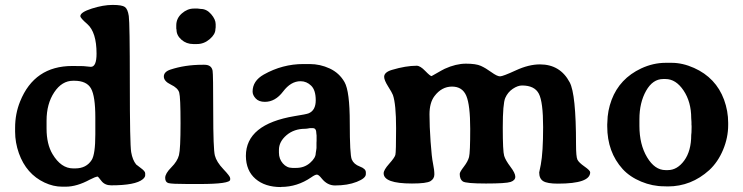

<svg xmlns="http://www.w3.org/2000/svg" viewBox="-20 -735 2974 769"><path d="M272.9 -60.5H281.2Q325.7 -60.5 347.2 -94.2Q361.8 -117.2 361.8 -197.3V-265.1Q361.8 -349.6 344.5 -380.6Q327.1 -411.6 277.3 -411.6H272.9Q228 -411.6 197.3 -365.5Q166.5 -319.3 166.5 -252V-220.2Q166.5 -157.7 190.4 -117.7Q224.6 -60.5 272.9 -60.5ZM343.8 -467.3Q366.7 -467.3 366.7 -520Q366.7 -606 329.6 -638.7Q301.8 -662.6 301.8 -670.4Q301.8 -686 347.7 -700.7Q393.6 -715.3 431.2 -715.3Q468.8 -715.3 480.2 -707Q491.7 -698.7 495.8 -670.9Q500 -643.1 500 -400.1Q500 -157.2 505.4 -125.7Q510.7 -94.2 525.4 -76.2Q526.4 -74.7 543.9 -62Q561.5 -49.3 561.5 -41V-32.7Q561.5 -25.4 551.8 -17.1Q522.5 7.3 425.3 7.3Q399.9 7.3 386.2 -10.3Q372.6 -27.8 371.6 -27.8Q362.3 -27.3 339.8 -15.6Q287.6 12.7 243.2 12.7Q242.2 12.7 241.7 12.7H229Q193.4 12.7 158.2 -3.9Q85.4 -38.1 55.7 -121.1Q40.5 -164.1 40.5 -207.5V-220.7Q40.5 -222.2 40.5 -223.1Q40.5 -279.3 60.5 -328.6Q117.7 -470.7 269.5 -470.7Q307.1 -470.7 314 -470.2L324.2 -469.2Q340.8 -467.3 343.8 -467.3Z M686 -633.3Q686 -661.6 708.3 -681.2Q730.5 -700.7 756.3 -700.7H772Q779.3 -699.2 784.2 -699.2Q807.6 -699.2 825.7 -678.2Q843.8 -657.2 843.8 -638.2V-625.5Q842.8 -620.6 842.8 -618.2Q842.8 -597.7 819.8 -578.1Q796.9 -558.6 769 -558.6H753.9Q726.6 -558.6 706.8 -575.9Q687 -593.3 687 -615.7L686 -620.6ZM778.8 2H732.4Q667.5 2 654.5 -1.7Q641.6 -5.4 641.6 -22.7Q641.6 -40 666 -64.5Q690.4 -88.9 696.8 -113.5Q703.1 -138.2 703.1 -241.9Q703.1 -345.7 697.8 -364.3Q692.4 -382.8 664.3 -396.2Q636.2 -409.7 636.2 -428.5Q636.2 -447.3 662.1 -456.1Q720.7 -475.6 791.5 -475.6H798.8Q827.1 -475.6 831.5 -451.7Q834 -438 834 -287.8Q834 -137.7 840.6 -112.1Q847.2 -86.4 874.5 -57.6Q901.9 -28.8 901.9 -21.5V-15.6Q901.9 2 778.8 2Z M1247.1 -199.7Q1247.1 -221.7 1233.4 -221.7H1220.7Q1208.5 -219.2 1202.1 -219.2Q1157.7 -219.2 1127.4 -193.4Q1097.2 -167.5 1097.2 -134.8V-123.5Q1097.2 -98.6 1112.8 -80.6Q1128.4 -62.5 1150.9 -62.5H1166.5Q1198.7 -62.5 1221.7 -82.5Q1244.6 -102.5 1244.6 -121.6Q1246.6 -131.3 1246.6 -134.3L1247.6 -142.1V-163.1L1248 -170.9V-192.4Q1247.1 -197.3 1247.1 -199.7ZM1445.3 -44.9V-37.6Q1445.3 -21 1408.7 -6.6Q1372.1 7.8 1321.8 7.8Q1291 7.8 1268.6 -20Q1256.3 -35.6 1249.5 -35.6Q1242.7 -36.1 1226.1 -24.4Q1170.4 13.7 1106 13.7Q1105.5 13.7 1105 14.2Q1041.5 14.2 1003.4 -18.6Q965.3 -51.3 964.8 -110.4Q964.8 -237.3 1160.2 -270Q1207 -277.3 1216.3 -281.2Q1244.6 -293 1244.6 -333.5Q1244.6 -374 1226.3 -391.8Q1208 -409.7 1183.6 -409.7Q1145 -409.7 1113.8 -368.4Q1082.5 -327.1 1041 -327.1Q1016.6 -327.1 1004.2 -340.6Q991.7 -354 991.7 -368.2Q991.7 -411.1 1036.6 -436.5Q1111.3 -478.5 1194.8 -478.5H1220.2Q1262.2 -478.5 1300.5 -460.7Q1338.9 -442.9 1359.9 -406.2Q1380.9 -369.6 1380.9 -242.7Q1380.9 -115.7 1388.9 -96.4Q1397 -77.1 1421.1 -68.1Q1445.3 -59.1 1445.3 -44.9Z M2343.8 -44.9Q2343.8 0.5 2214.4 0.5Q2171.9 0.5 2155.8 -9.5Q2139.6 -19.5 2139.6 -44.4L2146 -75.7Q2155.3 -125 2155.3 -225.8Q2155.3 -326.7 2138.2 -359.6Q2121.1 -392.6 2070.8 -392.6Q2053.7 -392.6 2033.7 -379.2Q2013.7 -365.7 2003.7 -342.8Q1993.7 -319.8 1993.7 -224.4Q1993.7 -128.9 1999.3 -110.8Q2004.9 -92.8 2024.4 -67.1Q2043.9 -41.5 2043.9 -27.1Q2043.9 -12.7 2025.1 -6.3Q2006.3 0 1926.3 0Q1846.2 0 1833.7 -8.3Q1821.3 -16.6 1821.3 -38.6Q1821.3 -45.9 1837.6 -67.1Q1854 -88.4 1858.6 -106Q1863.3 -123.5 1863.3 -218.8Q1863.3 -314 1847.7 -351.1Q1832 -388.2 1790.5 -388.2Q1749 -388.2 1720.2 -350.1Q1700.2 -323.7 1700.2 -276.9Q1700.2 -230 1704.6 -167.5Q1709 -105 1714.4 -79.6Q1719.7 -54.2 1719.7 -36.6Q1719.7 -19 1704.1 -9.5Q1688.5 0 1629.9 0Q1516.6 0 1516.6 -41Q1516.6 -54.2 1538.6 -78.9Q1560.5 -103.5 1563.5 -114.5Q1566.4 -125.5 1566.4 -221.7Q1566.4 -317.9 1553.7 -354.5Q1550.3 -363.8 1534.4 -388.9Q1518.6 -414.1 1518.6 -427.2Q1518.6 -445.8 1549.8 -455.1Q1605.5 -471.7 1648.9 -471.7Q1663.1 -471.7 1683.1 -450.9Q1703.1 -430.2 1708.5 -430.2L1724.1 -439Q1752.9 -455.6 1761.2 -459.5Q1806.2 -480 1846.2 -480Q1886.2 -480 1905.8 -471.2Q1925.3 -462.4 1948.2 -445.8Q1971.2 -429.2 1982.7 -429.2Q1994.1 -429.2 2045.9 -453.1Q2097.7 -477.1 2142.6 -477.1Q2223.6 -477.1 2261.7 -405.3Q2287.1 -358.4 2287.1 -157.7Q2287.1 -106.9 2292.7 -95.5Q2298.3 -84 2321 -68.1Q2343.8 -52.2 2343.8 -44.9Z M2645.5 -418.5H2636.2Q2594.2 -418.5 2567.6 -371.1Q2541 -323.7 2541 -257.8V-230.5Q2541 -156.2 2571.8 -105Q2602.5 -53.7 2645.5 -53.7H2654.8Q2692.4 -53.7 2720.5 -92Q2748.5 -130.4 2748.5 -194.3L2749.5 -204.6L2750 -225.1V-230.5L2749.5 -235.8V-246.1Q2748.5 -256.8 2748.5 -261.7Q2748.5 -326.7 2717.8 -372.6Q2687 -418.5 2645.5 -418.5ZM2646 -483.4H2670.4Q2713.9 -483.4 2759.8 -462.9Q2847.2 -423.8 2879.9 -335.9Q2896.5 -290.5 2896.5 -243.2V-234.4Q2896.5 -183.6 2876 -134.8Q2855.5 -85.9 2820.8 -53.7Q2748.5 11.7 2654.8 11.7Q2647.5 11.7 2640.1 11.2Q2593.3 11.2 2548.1 -7.6Q2502.9 -26.4 2474.1 -57.6Q2412.1 -126 2412.1 -229V-237.3L2412.6 -245.6Q2413.1 -291 2429.7 -335.4Q2461.9 -420.4 2547.9 -460.9Q2596.2 -483.4 2646 -483.4Z"/></svg>

Font: Averia Serif Libre
Style: Bold
Weight: 700
Version: Version 1.002